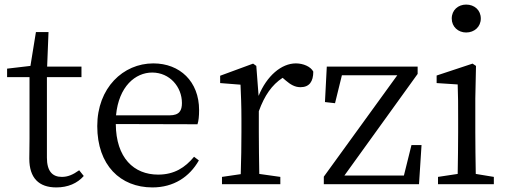

<svg xmlns="http://www.w3.org/2000/svg" viewBox="-20 -805 2218 839"><path d="M326 -61C298 -41 276 -32 250 -32C209 -32 185 -57 185 -116V-468H336V-514H186L192 -665H137L113 -517L11 -505V-468H109V-199C109 -160 108 -137 108 -112C108 -27 150 14 226 14C277 14 318 -4 346 -36Z M487 -301C499 -428 572 -488 645 -488C722 -488 775 -425 775 -355C775 -323 765 -301 721 -301ZM843 -262C848 -277 850 -298 850 -324C850 -449 766 -528 650 -528C518 -528 405 -421 405 -254C405 -83 506 14 646 14C739 14 808 -32 849 -104L828 -120C789 -73 742 -42 671 -42C565 -42 487 -115 486 -263Z M1100 -517 1086 -527 942 -474V-442L1031 -435C1033 -388 1035 -347 1035 -283V-228C1035 -177 1034 -100 1032 -44L950 -32V0H1205V-32L1113 -45C1112 -101 1111 -177 1111 -228V-319C1136 -388 1168 -434 1215 -465L1229 -453C1249 -436 1268 -424 1293 -424C1332 -424 1349 -449 1349 -492C1338 -514 1305 -528 1273 -528C1210 -528 1146 -474 1110 -386Z M1778 -171 1745 -38H1485L1805 -482V-514H1408L1400 -359L1444 -354L1474 -476H1716L1395 -33V0H1811L1822 -171Z M2017 -663C2053 -663 2081 -688 2081 -724C2081 -761 2053 -785 2017 -785C1982 -785 1954 -761 1954 -724C1954 -688 1982 -663 2017 -663ZM2059 -45C2058 -100 2057 -177 2057 -228V-375L2060 -517L2045 -527L1888 -475V-442L1980 -436C1982 -386 1982 -346 1982 -284V-228C1982 -177 1981 -100 1980 -45L1894 -32V0H2138V-32Z"/></svg>

Font: Source Han Serif
Style: Regular
Weight: 400
Designer: Ryoko NISHIZUKA 西塚涼子 (kana & ideographs); Frank Grießhammer (Latin, Greek & Cyrillic); Wenlong ZHANG 张文龙 (bopomofo); San
Foundry: Adobe Systems Incorporated
Version: Version 1.001;PS 1.001;hotconv 16.6.54;makeotf.lib2.5.65590